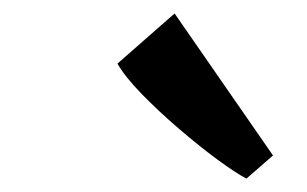

<svg xmlns="http://www.w3.org/2000/svg" viewBox="-20 -899 460 288"><path d="M349.7 -631.1Q334.6 -638.8 306.9 -659.1Q279.2 -679.4 248.5 -705.8Q217.7 -732.2 192.3 -758.3Q166.9 -784.5 156.2 -803.6L241.9 -878.8L389.5 -665.8Z"/></svg>

Font: Merriweather 7pt Light
Style: Italic
Weight: 300
Italic angle: -7.8°
Designer: Eben Sorkin
Foundry: Eben Sorkin
Version: Version 2.200;gftools[0.9.31]